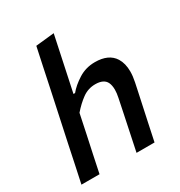

<svg xmlns="http://www.w3.org/2000/svg" viewBox="-175 -864 921 984"><g transform="rotate(-30 285.5 -372.0)"><path d="M21 0Q32.5 -54.5 43.5 -105.5Q54 -156.5 67 -217.5L126 -493.5Q139 -555.5 151.5 -614.8Q164 -674 176.5 -732L286 -743.5Q261 -627 233 -493.5L218 -423H227.5Q252.5 -454 296.2 -481.8Q340 -509.5 394 -509.5Q475.5 -509.5 508 -457.5Q528 -425 528 -377.5Q528 -349.5 521 -316.5Q516.5 -295.5 511.5 -271.5Q506 -247 500 -218Q486.5 -156 475.8 -105.2Q465 -54.5 453.5 0H347Q358.5 -55 369 -105Q379.5 -155 391.5 -212.5L407.5 -290Q413 -315.5 413 -336Q413 -361 405 -378.5Q390 -410.5 339 -410.5Q296.5 -410.5 262.2 -385.5Q228 -360.5 196.5 -324L173 -212Q160.5 -155 150 -104.8Q139.5 -54.5 128 0Z"/></g></svg>

Font: Heraclito Medium
Style: Italic
Weight: 500
Italic angle: -12°
Designer: Kostas Bartsokas (font) & Cristiano Sobral (main changes)
Foundry: Kostas Bartsokas (font) & Cristiano Sobral (main changes)
Version: Version 1.00;July 8, 2020;FontCreator 13.0.0.2655 64-bit